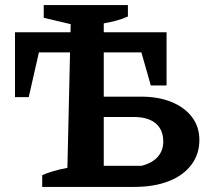

<svg xmlns="http://www.w3.org/2000/svg" viewBox="-20 -735 823 755"><path d="M146 0V-46Q163 -54 188 -61.5Q213 -69 245 -75L258 -640L152 -665V-715H483V-670Q458 -659 434 -653Q410 -647 388 -643V-83H537Q579 -94 600.5 -118.5Q622 -143 622 -178Q622 -225 592 -250Q562 -275 506 -275H332V-355H534Q604 -355 655.5 -333.5Q707 -312 735.5 -274Q764 -236 764 -184Q764 -129 732.5 -87Q701 -45 643.5 -22.5Q586 0 508 0ZM39 -353V-608H635V-399H573L536 -529H133L93 -353Z"/></svg>

Font: Piazzolla 24pt
Style: Bold
Weight: 700
Designer: Juan Pablo del Peral
Foundry: Huerta Tipografica
Version: Version 2.005